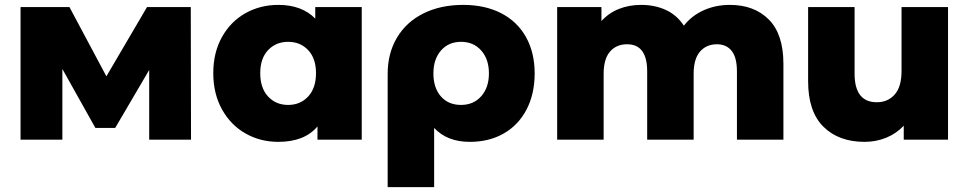

<svg xmlns="http://www.w3.org/2000/svg" viewBox="-20 -571 3960 785"><path d="M590 0V-285L451 -48H370L235 -289V0H64V-542H264L415 -259L581 -542H760L761 0Z M1459 -542V0H1278V-54Q1225 9 1118 9Q1044 9 983.5 -25.5Q923 -60 887.5 -124Q852 -188 852 -272Q852 -356 887.5 -419.5Q923 -483 983.5 -517Q1044 -551 1118 -551Q1214 -551 1269 -495V-542ZM1272 -272Q1272 -332 1240 -366Q1208 -400 1158 -400Q1108 -400 1076 -366Q1044 -332 1044 -272Q1044 -211 1076 -176.5Q1108 -142 1158 -142Q1208 -142 1240 -176.5Q1272 -211 1272 -272Z M2166 -271Q2166 -187 2133 -123.5Q2100 -60 2040 -25.5Q1980 9 1901 9Q1808 9 1755 -48V194H1565V-269Q1565 -353 1603 -417Q1641 -481 1711 -516Q1781 -551 1874 -551Q1963 -551 2029 -517Q2095 -483 2130.5 -419.5Q2166 -356 2166 -271ZM1979 -271Q1979 -329 1947.5 -364.5Q1916 -400 1865 -400Q1814 -400 1783 -364.5Q1752 -329 1752 -271Q1752 -212 1782.5 -177Q1813 -142 1865 -142Q1916 -142 1947.5 -177.5Q1979 -213 1979 -271Z M3183 -310V0H2993V-279Q2993 -336 2971.5 -363Q2950 -390 2911 -390Q2868 -390 2842 -360Q2816 -330 2816 -269V0H2626V-279Q2626 -390 2544 -390Q2500 -390 2474 -360Q2448 -330 2448 -269V0H2258V-542H2439V-485Q2469 -518 2510.5 -534.5Q2552 -551 2601 -551Q2658 -551 2703 -530Q2748 -509 2776 -466Q2808 -507 2857 -529Q2906 -551 2964 -551Q3064 -551 3123.5 -491Q3183 -431 3183 -310Z M3856 -542V0H3675V-57Q3645 -25 3603.5 -8Q3562 9 3515 9Q3409 9 3346.5 -53Q3284 -115 3284 -239V-542H3474V-270Q3474 -153 3565 -153Q3610 -153 3638 -184.5Q3666 -216 3666 -281V-542Z"/></svg>

Font: Montserrat Alternates ExtraBold
Style: Regular
Weight: 800
Designer: Julieta Ulanovsky
Foundry: Julieta Ulanovsky
Version: Version 7.200